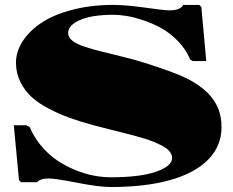

<svg xmlns="http://www.w3.org/2000/svg" viewBox="-20 -750 945 780"><path d="M36.1 -241.2H86.9L101.1 -232.9Q118.7 -191.4 147.9 -156.7Q177.2 -122.1 211.2 -99.1Q245.1 -76.2 283.9 -60.1Q322.8 -43.9 359.4 -36.9Q396 -29.8 430.2 -29.8Q549.3 -29.8 614.3 -52.5Q679.2 -75.2 679.2 -107.9Q679.2 -121.6 669.9 -133.8Q660.6 -146 641.8 -156.2Q623 -166.5 601.6 -175Q580.1 -183.6 548.1 -192.6Q516.1 -201.7 488.8 -208.5Q461.4 -215.3 422.4 -225.1Q383.3 -234.9 356 -242.2Q303.7 -256.8 263.2 -271.2Q222.7 -285.6 179.7 -307.9Q136.7 -330.1 108.9 -355.5Q81.1 -380.9 63 -416.7Q44.9 -452.6 44.9 -495.1Q44.9 -540.5 72.3 -582.8Q99.6 -625 149.2 -658Q198.7 -690.9 274.4 -710.4Q350.1 -730 439.9 -730Q491.2 -730 569.3 -719Q647.5 -708 668.9 -708Q712.9 -708 724.1 -730H789.1L797.9 -722.2L817.9 -502H763.2L752.9 -507.8Q735.8 -548.8 704.1 -581.8Q672.4 -614.7 637.7 -634.3Q603 -653.8 564 -667Q524.9 -680.2 494.9 -685.1Q464.8 -689.9 440.9 -689.9Q352.1 -689.9 304.4 -668.5Q256.8 -647 256.8 -616.2Q256.8 -598.6 273.4 -585Q290 -571.3 323.5 -560.3Q356.9 -549.3 391.8 -540.8Q426.8 -532.2 479 -519.3Q531.2 -506.3 569.8 -494.1Q686.5 -457 737.3 -432.1Q841.8 -380.4 869.1 -301.8Q879.9 -270.5 879.9 -233.9Q879.9 -155.8 824.7 -100.6Q769.5 -45.4 668.9 -17.8Q568.4 9.8 430.2 9.8Q382.3 9.8 293.7 -7.6Q205.1 -24.9 178.2 -24.9Q142.6 -24.9 130.9 -9.8H65.9L57.1 -18.1Z"/></svg>

Font: Yokawerad
Style: Regular
Weight: 500
Designer: gluk
Foundry: gluk
Version: Version 0.79